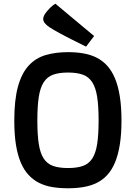

<svg xmlns="http://www.w3.org/2000/svg" viewBox="-20 -989 724 1024"><path d="M342.8 15.1Q297.9 15.1 259.3 8.8Q220.7 2.4 189 -13.4Q157.2 -29.3 132.6 -55.7Q107.9 -82 90.8 -122.3Q73.7 -162.6 64.9 -217.8Q56.2 -272.9 56.2 -346.2Q56.2 -456.1 75.7 -526.9Q95.2 -597.7 132.3 -638.4Q169.4 -679.2 222.7 -695.1Q275.9 -710.9 342.8 -710.9Q387.2 -710.9 425.8 -704.1Q464.4 -697.3 496.1 -681.2Q527.8 -665 552.2 -637.9Q576.7 -610.8 593.5 -570.3Q610.4 -529.8 619.1 -474.4Q627.9 -418.9 627.9 -346.2Q627.9 -273.4 619.1 -218.3Q610.4 -163.1 593.5 -122.8Q576.7 -82.5 552.2 -55.9Q527.8 -29.3 496.1 -13.7Q464.4 2 425.8 8.5Q387.2 15.1 342.8 15.1ZM342.8 -92.8Q390.6 -92.8 422.1 -104Q453.6 -115.2 472.2 -143.8Q490.7 -172.4 498.3 -221.4Q505.9 -270.5 505.9 -346.2Q505.9 -422.4 498.3 -471.7Q490.7 -521 472.2 -550Q453.6 -579.1 422.1 -590.6Q390.6 -602.1 342.8 -602.1Q294.9 -602.1 263.2 -590.6Q231.4 -579.1 212.9 -550Q194.3 -521 186.8 -471.7Q179.2 -422.4 179.2 -346.2Q179.2 -270.5 186.8 -221.4Q194.3 -172.4 212.9 -143.8Q231.4 -115.2 263.2 -104Q294.9 -92.8 342.8 -92.8ZM439 -740.2Q398.9 -759.8 361.8 -778.8Q346.2 -786.6 329.3 -795.4Q312.5 -804.2 296.9 -812.7Q281.2 -821.3 267.3 -829.3Q253.4 -837.4 243.2 -844.2Q210.4 -866.2 210.4 -887.7Q210.4 -897 215.3 -906.7Q220.2 -916.5 230 -928.2Q239.7 -939.9 247.8 -947.8Q255.9 -955.6 262.2 -960.4Q269.5 -965.8 275.4 -969.2L481.9 -796.9Z"/></svg>

Font: Doppio One
Style: Regular
Weight: 400
Designer: Szymon Celej
Foundry: Szymon Celej
Version: Version 1.002